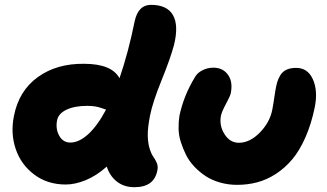

<svg xmlns="http://www.w3.org/2000/svg" viewBox="-20 -780 1363 800"><path d="M253.9 -11.2Q177.7 -11.2 122.6 -52.7Q67.4 -94.2 45.4 -159.4Q23.4 -224.6 38.1 -296.9Q58.6 -401.9 137.5 -458.7Q216.3 -515.6 330.1 -514.2Q445.3 -514.2 478 -454.1Q515.6 -564.5 541 -690.9Q555.7 -759.8 608.9 -759.8Q676.3 -759.8 700.7 -717Q725.1 -674.3 705.1 -592.8Q689.5 -534.7 652.8 -444.6Q616.2 -354.5 605 -297.9Q594.7 -244.6 595.7 -213.1Q596.7 -181.6 603.8 -159.7Q610.8 -137.7 619.4 -126Q627.9 -114.3 633.3 -101.1Q638.7 -87.9 636.2 -73.2Q624.5 0 540 0Q497.1 0 467.3 -23.2Q437.5 -46.4 424.8 -85.9Q382.3 -47.9 337.6 -29.5Q293 -11.2 253.9 -11.2ZM217.8 -278.8Q210.9 -242.7 226.8 -214.4Q242.7 -186 272.9 -186Q309.6 -186 347.9 -221.2Q386.2 -256.3 421.9 -323.2Q421.4 -323.2 406.5 -328.6Q391.6 -334 377.4 -336.4Q363.3 -338.9 342.8 -338.9Q291 -338.9 257.3 -323Q223.6 -307.1 217.8 -278.8Z M968.3 -9.8Q930.7 -9.8 896.7 -19.5Q862.8 -29.3 837.4 -45.9Q812 -62.5 790.3 -85.2Q768.6 -107.9 755.6 -133.8Q742.7 -159.7 733.6 -187.7Q724.6 -215.8 724.1 -243.4Q723.6 -271 727.5 -296.9Q745.1 -381.3 792.5 -459Q801.8 -476.1 823.2 -487.1Q844.7 -498 869.1 -498Q908.7 -498 929.9 -468.5Q951.2 -439 941.4 -391.1Q939 -379.4 921.4 -346.9Q903.8 -314.5 900.4 -296.9Q893.1 -255.9 915.8 -220.5Q938.5 -185.1 975.1 -185.1Q1021 -185.1 1062.5 -227.5Q1104 -270 1114.3 -321.8Q1118.2 -341.3 1122.6 -371.8Q1127 -402.3 1130.4 -418.9Q1138.2 -458.5 1157 -477.8Q1175.8 -497.1 1214.4 -497.1Q1262.2 -497.1 1283.7 -449.5Q1305.2 -401.9 1291.5 -333Q1277.3 -263.7 1252.9 -208.3Q1228.5 -152.8 1197.8 -116.2Q1167 -79.6 1129.2 -55.2Q1091.3 -30.8 1051.5 -20.3Q1011.7 -9.8 968.3 -9.8Z"/></svg>

Font: Shantell Sans Irregular
Style: Italic
Weight: 800
Italic angle: -11.31°
Designer: Stephen Nixon, Anya Danilova, Shantell Martin
Foundry: Arrow Type
Version: Version 1.006;[9816181b4]